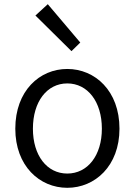

<svg xmlns="http://www.w3.org/2000/svg" viewBox="-20 -883 642 916"><path d="M301 13C433 13 550 -91 550 -269C550 -450 433 -554 301 -554C169 -554 53 -450 53 -269C53 -91 169 13 301 13ZM301 -55C204 -55 137 -141 137 -269C137 -398 204 -485 301 -485C398 -485 466 -398 466 -269C466 -141 398 -55 301 -55ZM321 -639 363 -680 208 -863 149 -809Z"/></svg>

Font: Noto Sans CJK JP DemiLight
Style: Regular
Weight: 350
Designer: Ryoko NISHIZUKA (kana & ideographs); Paul D. Hunt (Latin, Greek & Cyrillic); Wenlong ZHANG (bopomofo); Sandoll Communica
Foundry: Adobe Systems Incorporated
Version: Version 1.004;PS 1.004;hotconv 1.0.82;makeotf.lib2.5.63406